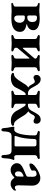

<svg xmlns="http://www.w3.org/2000/svg" viewBox="1106 -1584 630 2883"><g transform="rotate(90 1421.5 -142.0)"><path d="M23 -8Q23 -13 27 -17.5Q31 -22 38 -23Q63 -31 71 -37Q79 -43 79 -61V-354Q79 -374 70.5 -382Q62 -390 37 -397Q22 -401 22 -411Q22 -416 26.5 -419Q31 -422 37 -422Q55 -422 72 -420.5Q89 -419 96 -419Q119 -416 143 -416Q165 -416 186 -419Q220 -423 253 -423Q343 -423 388 -397Q433 -371 433 -327Q433 -291 408 -264.5Q383 -238 344 -232Q341 -232 341 -229.5Q341 -227 344 -226Q397 -216 427.5 -193.5Q458 -171 458 -125Q458 -64 407 -30.5Q356 3 252 3Q233 3 197 1Q163 -1 142 -1Q129 -1 95 1L37 3Q31 3 27 0Q23 -3 23 -8ZM310 -310Q310 -348 293.5 -365Q277 -382 245 -382Q227 -382 219.5 -375.5Q212 -369 212 -355V-259Q212 -236 236 -236Q274 -236 292 -256.5Q310 -277 310 -310ZM321 -120Q321 -159 299.5 -179.5Q278 -200 240 -200Q227 -200 219.5 -196Q212 -192 212 -180V-91Q212 -67 223 -53.5Q234 -40 254 -40Q283 -40 302 -63.5Q321 -87 321 -120Z M504 -11Q504 -18 510 -22.5Q516 -27 527 -31Q547 -37 556 -44Q565 -51 565 -70V-351Q565 -369 556 -376Q547 -383 528 -389Q505 -397 505 -410Q505 -416 511.5 -420Q518 -424 525 -424Q555 -424 583 -421Q617 -419 633 -419Q650 -419 680 -421Q704 -424 734 -424Q740 -424 745.5 -420Q751 -416 751 -410Q751 -396 731 -389Q711 -382 703.5 -376Q696 -370 696 -352V-182Q696 -168 702 -168Q705 -168 710 -174L851 -338Q853 -340 856 -344.5Q859 -349 859 -352Q859 -370 851.5 -376.5Q844 -383 825 -389Q805 -396 805 -410Q805 -416 810.5 -420Q816 -424 822 -424Q852 -424 877 -421Q909 -419 925 -419Q942 -419 974 -421Q1001 -424 1031 -424Q1037 -424 1043 -420Q1049 -416 1049 -410Q1049 -397 1028 -389Q1008 -383 999 -376.5Q990 -370 990 -352V-69Q990 -51 999.5 -44Q1009 -37 1029 -31Q1049 -24 1049 -11Q1049 -5 1043.5 -1Q1038 3 1032 3Q1002 3 975 0Q941 -2 925 -2Q908 -2 876 0Q851 3 820 3Q814 3 809 -1Q804 -5 804 -11Q804 -24 823 -31Q842 -37 850.5 -44Q859 -51 859 -69V-262Q859 -268 856 -269.5Q853 -271 851 -268L708 -98Q696 -86 696 -69Q696 -51 704 -44.5Q712 -38 732 -31Q752 -24 752 -11Q752 -5 746.5 -1Q741 3 735 3Q705 3 681 0Q649 -2 633 -2Q616 -2 582 0Q555 3 524 3Q517 3 510.5 -1Q504 -5 504 -11Z M1074 -18Q1074 -27 1080 -32Q1086 -37 1096 -37Q1123 -37 1150 -65Q1177 -93 1208 -144Q1234 -187 1251 -211Q1268 -235 1284 -244Q1290 -248 1291.5 -250Q1293 -252 1288 -255Q1270 -267 1261 -281Q1252 -295 1238 -321Q1229 -337 1221.5 -343Q1214 -349 1201 -349Q1193 -349 1185.5 -345Q1178 -341 1175 -340Q1157 -330 1146 -330Q1105 -330 1105 -377Q1105 -403 1123 -420Q1141 -437 1166 -437Q1199 -437 1222.5 -418.5Q1246 -400 1269 -358Q1294 -310 1307 -290Q1320 -270 1340 -257.5Q1360 -245 1392 -245Q1398 -245 1402 -248.5Q1406 -252 1406 -258V-352Q1406 -369 1396 -377Q1386 -385 1360 -391Q1342 -396 1342 -411Q1342 -417 1347.5 -420.5Q1353 -424 1359 -424Q1390 -424 1418 -421Q1452 -419 1470 -419Q1487 -419 1525 -421Q1565 -423 1585 -423Q1592 -423 1596.5 -419.5Q1601 -416 1601 -410Q1601 -402 1596.5 -398.5Q1592 -395 1582 -391Q1557 -383 1547 -374Q1537 -365 1537 -351V-258Q1537 -252 1541 -248.5Q1545 -245 1551 -245Q1583 -245 1603.5 -257.5Q1624 -270 1637.5 -291.5Q1651 -313 1674 -358Q1697 -401 1720.5 -419Q1744 -437 1777 -437Q1802 -437 1819.5 -420Q1837 -403 1837 -377Q1837 -330 1797 -330Q1787 -330 1778.5 -334.5Q1770 -339 1768 -340Q1765 -341 1757 -345Q1749 -349 1742 -349Q1729 -349 1721 -343Q1713 -337 1705 -321Q1703 -318 1695.5 -303Q1688 -288 1678 -276Q1668 -264 1655 -256Q1652 -253 1652 -252Q1652 -251 1655 -248.5Q1658 -246 1660 -245Q1685 -227 1704 -199.5Q1723 -172 1752 -122Q1778 -80 1799.5 -58.5Q1821 -37 1846 -37Q1868 -37 1868 -18Q1868 -7 1847.5 1.5Q1827 10 1795 10Q1742 10 1707 -9.5Q1672 -29 1648 -67Q1637 -85 1617 -123Q1591 -171 1576.5 -191.5Q1562 -212 1547 -212Q1543 -212 1540 -209.5Q1537 -207 1537 -203V-68Q1537 -54 1547 -46Q1557 -38 1584 -30Q1594 -26 1598.5 -22.5Q1603 -19 1603 -11Q1603 -5 1598 -1.5Q1593 2 1586 2Q1566 2 1526 0Q1486 -2 1470 -2Q1453 -2 1417 0Q1389 3 1358 3Q1352 3 1346.5 -0.5Q1341 -4 1341 -10Q1341 -25 1359 -30Q1386 -37 1396 -44Q1406 -51 1406 -67V-203Q1406 -207 1403 -209.5Q1400 -212 1395 -212Q1376 -212 1353.5 -176.5Q1331 -141 1295 -67Q1277 -30 1239.5 -10Q1202 10 1148 10Q1116 10 1095 1.5Q1074 -7 1074 -18Z M1903 118Q1901 70 1888 11Q1882 -23 1882 -27Q1882 -33 1885.5 -38Q1889 -43 1895 -43Q1900 -43 1908 -41.5Q1916 -40 1925 -40Q1967 -40 1990 -126.5Q2013 -213 2013 -343Q2013 -367 2003.5 -375Q1994 -383 1970 -389Q1956 -393 1950.5 -396.5Q1945 -400 1945 -409Q1945 -415 1952 -419.5Q1959 -424 1965 -424Q1996 -424 2021 -421Q2055 -419 2069 -419H2247Q2263 -419 2295 -421Q2320 -424 2350 -424Q2356 -424 2361.5 -419.5Q2367 -415 2367 -409Q2367 -395 2348 -389Q2327 -383 2318 -375Q2309 -367 2309 -345V-86Q2309 -62 2315 -51Q2321 -40 2337 -40Q2342 -40 2349 -41Q2356 -42 2365 -42Q2382 -42 2382 -33Q2382 -30 2381 -28Q2379 -23 2372.5 -6.5Q2366 10 2361.5 41Q2357 72 2355 118Q2354 135 2347 144Q2340 153 2330 153Q2320 153 2313.5 143.5Q2307 134 2307 119Q2307 94 2304 71Q2301 36 2286 18Q2271 0 2238 0H2023Q1990 0 1974.5 20Q1959 40 1955 81Q1952 114 1952 119Q1952 133 1945.5 143Q1939 153 1929 153Q1919 153 1911.5 144Q1904 135 1903 118ZM2156 -45Q2169 -45 2173.5 -50.5Q2178 -56 2178 -69V-340Q2178 -374 2147 -374H2093Q2079 -374 2072.5 -363Q2066 -352 2066 -339Q2066 -273 2055.5 -199.5Q2045 -126 2025 -74Q2024 -70 2022 -65Q2020 -60 2020 -56Q2020 -49 2025.5 -47Q2031 -45 2042 -45Z M2430 0ZM2430 -79Q2430 -113 2450.5 -135.5Q2471 -158 2515 -177L2604 -216Q2624 -225 2628.5 -232Q2633 -239 2633 -258L2634 -315Q2635 -344 2624 -360Q2613 -376 2591 -376Q2579 -376 2565.5 -370.5Q2552 -365 2545 -358Q2539 -351 2539 -337Q2539 -330 2540 -322.5Q2541 -315 2541 -308Q2541 -298 2507.5 -283Q2474 -268 2452 -268Q2444 -268 2439 -274Q2434 -280 2434 -289Q2434 -305 2445 -320Q2456 -335 2481 -356Q2520 -388 2569 -410Q2618 -432 2651 -432Q2704 -432 2736 -397.5Q2768 -363 2767 -306L2762 -104Q2761 -81 2770 -65Q2779 -49 2792 -49Q2811 -49 2825 -62Q2828 -65 2831 -65Q2836 -65 2839.5 -61.5Q2843 -58 2843 -54Q2843 -41 2825 -23Q2788 14 2741 14Q2712 14 2690 0.5Q2668 -13 2648 -43H2646Q2613 -12 2586.5 1Q2560 14 2530 14Q2490 14 2460 -13.5Q2430 -41 2430 -79ZM2622 -66Q2629 -77 2629 -92L2632 -164Q2632 -180 2622 -180Q2617 -180 2610 -176Q2578 -161 2565.5 -146Q2553 -131 2553 -101Q2553 -75 2564 -63Q2575 -51 2590 -51Q2609 -51 2622 -66Z"/></g></svg>

Font: EB Garamond
Style: Bold
Weight: 700
Designer: Georg Duffner and Octavio Pardo
Foundry: Georg Duffner
Version: Version 1.000; ttfautohint (v1.6)